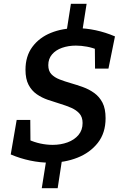

<svg xmlns="http://www.w3.org/2000/svg" viewBox="-20 -849 644 1002"><path d="M240 0Q190 0 137.5 -11Q85 -22 36 -43L67 -223H138L139 -100L128 -121Q158 -107 190.5 -100Q223 -93 255 -93Q297 -93 332.5 -106Q368 -119 389.5 -144.5Q411 -170 411 -207Q411 -238 394.5 -256.5Q378 -275 351.5 -286.5Q325 -298 293.5 -307.5Q262 -317 230 -328Q198 -339 171.5 -357.5Q145 -376 129 -406.5Q113 -437 113 -485Q113 -556 149 -604.5Q185 -653 245.5 -677.5Q306 -702 380 -702Q429 -702 480 -691Q531 -680 580 -659L546 -491H476L475 -602L489 -589Q463 -600 433.5 -605.5Q404 -611 376 -611Q337 -611 304 -599.5Q271 -588 251.5 -565Q232 -542 232 -509Q232 -479 248 -462Q264 -445 291 -434.5Q318 -424 349.5 -415Q381 -406 413 -394.5Q445 -383 472 -363.5Q499 -344 515 -313Q531 -282 531 -232Q531 -155 490.5 -103.5Q450 -52 384 -26Q318 0 240 0ZM198 133 223 -24H305L281 133ZM326 -676 350 -829H432L408 -677Z"/></svg>

Font: Bitter Thin SemiBold
Style: Italic
Weight: 600
Italic angle: -9°
Version: Version 2.002